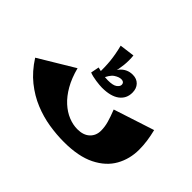

<svg xmlns="http://www.w3.org/2000/svg" viewBox="-129 -866 1108 1108"><g transform="rotate(45 425.0 -311.5)"><path d="M481 7Q421 7 358.5 -3Q296 -13 235 -38Q174 -63 119 -107Q64 -151 20 -220L236 -350Q253 -285 280 -238Q307 -191 340.5 -160.5Q374 -130 411 -115Q448 -100 484 -100Q533 -100 560 -125.5Q587 -151 587 -191Q587 -222 578 -254Q569 -286 552 -329L801 -410Q810 -374 815 -339Q820 -304 820 -269Q820 -193 785 -130.5Q750 -68 675 -30.5Q600 7 481 7ZM415 -370Q397 -370 364.5 -374.5Q332 -379 309 -388L319 -439Q332 -435 358 -429.5Q384 -424 409 -424Q451 -424 467.5 -436.5Q484 -449 484 -462Q484 -473 477.5 -478.5Q471 -484 460 -484Q441 -484 417.5 -468.5Q394 -453 374 -403L364 -414Q380 -476 410.5 -512.5Q441 -549 488 -549Q521 -549 540.5 -528.5Q560 -508 560 -474Q560 -426 523 -398Q486 -370 415 -370ZM342 -403Q344 -468 339 -515.5Q334 -563 320 -618L412 -630Q416 -592 412 -554Q408 -516 398.5 -481Q389 -446 375 -414Z"/></g></svg>

Font: Marhey Light
Style: Bold
Weight: 700
Version: Version 1.000